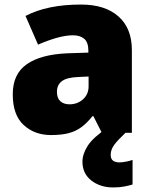

<svg xmlns="http://www.w3.org/2000/svg" viewBox="-20 -583 663 843"><path d="M336 -563Q441 -563 500 -511Q559 -459 559 -363V0H427L390 -73H386Q363 -44 338.5 -25.5Q314 -7 282 1.5Q250 10 204 10Q132 10 84 -34Q36 -78 36 -169Q36 -258 97.5 -301Q159 -344 276 -349L368 -352V-360Q368 -397 350 -412.5Q332 -428 301 -428Q268 -428 228 -416.5Q188 -405 147 -387L92 -513Q140 -538 200.5 -550.5Q261 -563 336 -563ZM325 -245Q273 -243 251.5 -226.5Q230 -210 230 -180Q230 -152 245 -138.5Q260 -125 285 -125Q320 -125 344.5 -147Q369 -169 369 -204V-247ZM466 97Q466 115 476.5 122.5Q487 130 504 130Q517 130 534.5 126.5Q552 123 562 119V227Q546 232 525 236Q504 240 477 240Q420 240 381 209.5Q342 179 342 127Q342 93 365.5 56.5Q389 20 456 -25L531 0Q497 32 481.5 53Q466 74 466 97Z"/></svg>

Font: Noto Sans Telugu Black
Style: Regular
Weight: 900
Designer: Jelle Bosma - Monotype Design Team
Foundry: Monotype Imaging Inc.
Version: Version 2.005; ttfautohint (v1.8.4.7-5d5b)